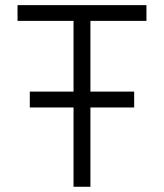

<svg xmlns="http://www.w3.org/2000/svg" viewBox="-20 -713 626 733"><path d="M93.8 -302.7V-363.3H260.7V-633.3H46.9V-693.4H539.1V-633.3H325.2V-363.3H492.2V-302.7H325.2V0H260.7V-302.7Z"/></svg>

Font: Cascadia Mono PL Light
Style: Regular
Weight: 300
Monospace: yes
Designer: Aaron Bell
Foundry: Saja Typeworks
Version: Version 2404.023; ttfautohint (v1.8.4)